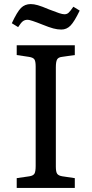

<svg xmlns="http://www.w3.org/2000/svg" viewBox="-20 -922 449 942"><path d="M62 0V-48L124 -57Q143 -60 149 -70Q155 -80 155 -108V-596Q155 -622 148.5 -631Q142 -640 122 -643L62 -652V-700H347V-652L284 -643Q266 -641 260 -630Q254 -619 254 -592V-104Q254 -79 260.5 -69.5Q267 -60 286 -57L347 -48V0ZM281 -777Q262 -777 241.5 -782.5Q221 -788 189 -801Q129 -825 116 -825Q102 -825 92.5 -818Q83 -811 69 -789L38 -808Q64 -864 83 -883Q102 -902 131 -902Q146 -902 165.5 -896.5Q185 -891 220 -876Q253 -863 270 -857.5Q287 -852 296 -852Q308 -852 316 -859Q324 -866 340 -889L371 -870Q345 -816 326 -796.5Q307 -777 281 -777Z"/></svg>

Font: Text Regular
Style: Regular
Weight: 400
Designer: Latin by Veronika Burian and Jose Scaglione. Greek by Irene Vlachou. Cyrillic by Vera Evstafieva.
Foundry: TypeTogether
Version: Version 3.002